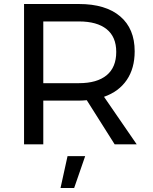

<svg xmlns="http://www.w3.org/2000/svg" viewBox="-20 -720 763 958"><path d="M552 0 413 -220Q389 -218 374 -218H196V0H100V-700H374Q507 -700 579.5 -638.5Q652 -577 652 -464Q652 -379 612.5 -321Q573 -263 499 -237L662 0ZM374 -305Q464 -305 512 -344.5Q560 -384 560 -461Q560 -536 512 -574.5Q464 -613 374 -613H196V-305ZM317 59H405L350 218H282Z"/></svg>

Font: Gontserrat
Style: Regular
Weight: 400
Designer: Julieta Ulanovsky
Foundry: Julieta Ulanovsky
Version: Version 6.001